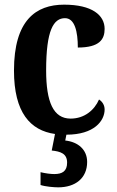

<svg xmlns="http://www.w3.org/2000/svg" viewBox="-20 -568 501 824"><path d="M230 236C303 236 354 197 354 127C354 74 315 41 260 35L265 10C385 10 429 -50 429 -98C429 -117 419 -132 405 -141C385 -95 342 -59 283 -59C209 -59 178 -130 178 -266C178 -439 210 -490 259 -490C301 -490 314 -432 314 -364C408 -364 429 -400 429 -444C429 -503 375 -548 255 -548C134 -548 40 -481 40 -265C40 -85 110 -8 216 7L202 78C240 82 268 91 268 130C268 167 247 179 213 179C197 179 175 176 154 171V226C175 233 212 236 230 236Z"/></svg>

Font: Noto Serif Armenian Condensed
Style: Bold
Weight: 700
Width: 3
Designer: Monotype Design Team
Foundry: Monotype Imaging Inc.
Version: Version 2.008